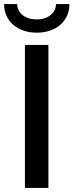

<svg xmlns="http://www.w3.org/2000/svg" viewBox="-32 -920 360 940"><path d="M90 -700V0H205V-700ZM308 -900H242C242 -857 204 -825 148 -825C90 -825 52 -857 52 -900H-12C-12 -818 52 -760 148 -760C244 -760 308 -818 308 -900Z"/></svg>

Font: Gully Medium
Style: Regular
Weight: 500
Designer: jaikishan Patel
Foundry: MagicType
Version: Version 1.000;Glyphs 3.2 (3242)